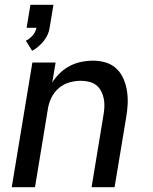

<svg xmlns="http://www.w3.org/2000/svg" viewBox="-20 -781 640 801"><path d="M114 -569 88 -611Q104 -619 116.5 -633.5Q129 -648 132 -665H91L107 -761H203L187 -665Q185 -650 178.5 -636Q172 -622 162 -609.5Q152 -597 139.5 -586.5Q127 -576 114 -569ZM29 0 115 -520H212L198 -437Q212 -459 231 -477Q250 -495 272.5 -506.5Q295 -518 319.5 -523Q344 -528 367 -528Q396 -528 422 -520Q448 -512 466.5 -494Q485 -476 495.5 -451.5Q506 -427 510 -400Q514 -373 512.5 -345Q511 -317 506 -289L458 0H362L412 -303Q415 -320 415.5 -337.5Q416 -355 412.5 -371.5Q409 -388 401 -402.5Q393 -417 380.5 -426.5Q368 -436 351 -440Q334 -444 317 -444Q293 -444 269 -437Q245 -430 225.5 -413.5Q206 -397 195 -374.5Q184 -352 180 -328L126 0Z"/></svg>

Font: Iosevka SS04 Md Ex Obl
Style: Regular
Weight: 500
Width: 7
Italic angle: -9°
Monospace: yes
Designer: Belleve Invis
Foundry: Belleve Invis
Version: Version 19.0.0; ttfautohint (v1.8.4)